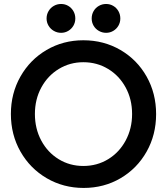

<svg xmlns="http://www.w3.org/2000/svg" viewBox="-20 -928 832 956"><path d="M34.2 -360.4Q34.2 -462.9 81.8 -546.9Q129.4 -630.9 211.9 -679.2Q294.4 -727.5 395 -727.5Q496.6 -727.5 579.6 -679.2Q662.6 -630.9 710 -546.9Q757.3 -462.9 757.3 -359.9Q757.3 -256.8 710 -172.9Q662.6 -88.9 580.1 -40.5Q497.6 7.8 396.5 7.8Q295.9 7.8 212.9 -40.5Q129.9 -88.9 82 -173.1Q34.2 -257.3 34.2 -360.4ZM637.7 -360.4Q637.7 -433.6 605.7 -492.4Q573.7 -551.3 518.3 -584.7Q462.9 -618.2 395 -618.2Q328.1 -618.2 272.9 -584.7Q217.8 -551.3 185.8 -492.4Q153.8 -433.6 153.8 -360.4Q153.8 -287.6 185.3 -228.5Q216.8 -169.4 272 -135.5Q327.1 -101.6 395 -101.6Q463.4 -101.6 518.8 -135.5Q574.2 -169.4 606 -228.8Q637.7 -288.1 637.7 -360.4ZM436.5 -835.9Q436.5 -856 446 -872.6Q455.6 -889.2 472.2 -898.7Q488.8 -908.2 508.3 -908.2Q527.8 -908.2 543.9 -898.7Q560.1 -889.2 569.6 -872.6Q579.1 -856 579.1 -835.9Q579.1 -816.4 569.6 -800Q560.1 -783.7 543.9 -774.2Q527.8 -764.6 508.3 -764.6Q488.8 -764.6 472.2 -774.2Q455.6 -783.7 446 -800Q436.5 -816.4 436.5 -835.9ZM211.9 -835.9Q211.9 -856 221.7 -872.6Q231.4 -889.2 248 -898.7Q264.6 -908.2 284.2 -908.2Q303.7 -908.2 319.8 -898.7Q335.9 -889.2 345.5 -872.6Q355 -856 355 -835.9Q355 -816.4 345.5 -800Q335.9 -783.7 319.8 -774.2Q303.7 -764.6 284.2 -764.6Q264.6 -764.6 248 -774.2Q231.4 -783.7 221.7 -800Q211.9 -816.4 211.9 -835.9Z"/></svg>

Font: Reddit Sans SemiBold
Style: Regular
Weight: 600
Designer: Stephen Hutchings
Foundry: Reddit
Version: Version 1.013